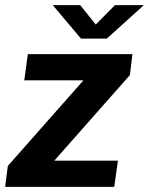

<svg xmlns="http://www.w3.org/2000/svg" viewBox="-24 -728 580 748"><path d="M-4 0 6.5 -81.5 301 -415H70.5L84.5 -517H492L482 -435.5L187.5 -102H435.5L421 0ZM291.5 -577.5 181.5 -708H288.5L349 -632.5L424 -708H536.5L392 -577.5Z"/></svg>

Font: Public Sans Thin
Style: Bold Italic
Weight: 700
Italic angle: -8°
Version: Version 2.001